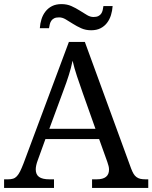

<svg xmlns="http://www.w3.org/2000/svg" viewBox="-20 -919 745 939"><path d="M202.1 -238.8 164.1 -133.8Q159.7 -122.1 157.2 -110.6Q154.8 -99.1 154.8 -90.8Q154.8 -65.4 171.1 -53.7Q187.5 -42 221.2 -42H244.1V0H0V-42H19Q33.7 -42 43.9 -45.2Q54.2 -48.3 62.5 -57.1Q70.8 -65.9 78.4 -81.1Q85.9 -96.2 95.2 -120.1L316.9 -713.9H395L621.1 -95.2Q627 -79.6 633.1 -69.3Q639.2 -59.1 647.5 -53Q655.8 -46.9 666.5 -44.4Q677.2 -42 691.9 -42H705.1V0H430.2V-42H453.1Q513.2 -42 513.2 -89.8Q513.2 -98.1 511 -106.9Q508.8 -115.7 504.9 -127L464.8 -238.8ZM384.8 -463.9Q369.1 -508.3 356.2 -547.1Q343.3 -585.9 335 -622.1Q331.5 -604 326.9 -587.2Q322.3 -570.3 316.9 -552.7Q311.5 -535.2 304.7 -515.9Q297.9 -496.6 289.1 -473.1L221.2 -289.1H446.8ZM437 -835.9Q451.7 -835.9 460.7 -840.3Q469.7 -844.7 474.9 -852.3Q480 -859.9 482.2 -869.4Q484.4 -878.9 485.8 -889.2H530.8Q529.3 -866.2 522.7 -845Q516.1 -823.7 503.4 -807.1Q490.7 -790.5 471.7 -780.8Q452.6 -771 425.8 -771Q398.9 -771 377.2 -780.8Q355.5 -790.5 336.7 -802.5Q317.9 -814.5 301.5 -824.2Q285.2 -834 269 -834Q253.9 -834 245.1 -829.6Q236.3 -825.2 231.2 -817.9Q226.1 -810.5 223.6 -801Q221.2 -791.5 219.7 -781.2H174.8Q176.3 -804.2 182.9 -825.2Q189.5 -846.2 202.4 -862.8Q215.3 -879.4 234.6 -889.2Q253.9 -898.9 280.8 -898.9Q307.6 -898.9 329.3 -889.2Q351.1 -879.4 369.9 -867.4Q388.7 -855.5 405 -845.7Q421.4 -835.9 437 -835.9Z"/></svg>

Font: Sahl Naskh
Style: Regular
Weight: 400
Designer: Pascal Zoghbi
Version: Version 1.001